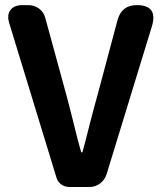

<svg xmlns="http://www.w3.org/2000/svg" viewBox="-20 -743 644 763"><path d="M255.9 0Q237.3 0 223.1 -10.3Q209 -20.5 204.1 -38.1L16.6 -651.4Q6.8 -683.6 21.5 -703.1Q36.1 -722.7 69.3 -722.7H92.8Q117.2 -722.7 135.7 -708.5Q154.3 -694.3 160.2 -670.9L242.2 -371.1Q252.9 -333 270.5 -261.7Q290 -180.7 302.7 -137.7H307.6Q318.4 -176.8 336.9 -251Q357.4 -330.1 369.1 -371.1L447.3 -664.1Q463.9 -722.7 523.4 -722.7Q608.4 -722.7 584 -639.6L403.3 -49.8Q395.5 -27.3 377.4 -13.7Q359.4 0 335.9 0H301.8Z"/></svg>

Font: Bpmf GenSen Rounded B
Style: B
Weight: 700
Foundry: But Ko
Version: Version 1.320